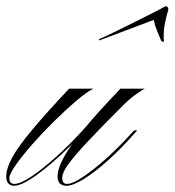

<svg xmlns="http://www.w3.org/2000/svg" viewBox="-102 -588 561 617"><path d="M112 9Q83 9 83 -21Q83 -59 130 -125Q65 -61 16.5 -26Q-32 9 -57 9Q-69 9 -75.5 1Q-82 -7 -82 -20Q-82 -46 -63.5 -80.5Q-45 -115 -1 -168Q43 -221 120 -303H198Q176 -292 142 -263Q108 -234 71 -197.5Q34 -161 1.5 -124Q-31 -87 -51.5 -57.5Q-72 -28 -72 -16Q-72 3 -56 3Q-37 3 -1.5 -20.5Q34 -44 79 -84.5Q124 -125 171 -177Q214 -229 285 -303H363Q350 -296 331.5 -282.5Q313 -269 290 -246Q220 -176 178 -131Q136 -86 117 -59.5Q98 -33 98 -17Q98 3 113 3Q131 3 164 -19Q197 -41 237.5 -77Q278 -113 317 -156L329 -169H339L330 -159Q287 -110 244.5 -72Q202 -34 167 -12.5Q132 9 112 9ZM217 -458 216 -462Q231 -468 262.5 -483.5Q294 -499 329.5 -516.5Q365 -534 393 -548.5Q421 -563 430 -568Q439 -568 439 -557Q434 -541 429 -518Q424 -495 424 -474Q424 -470 424 -465.5Q424 -461 425 -456Q425 -454 421 -454Q419 -454 416 -457Q409 -474 402.5 -489.5Q396 -505 392 -524Z"/></svg>

Font: Ballet 16pt
Style: Regular
Weight: 400
Designer: Maximiliano R. Sproviero
Foundry: Omnibus-Type
Version: Version 1.100; ttfautohint (v1.8.3)